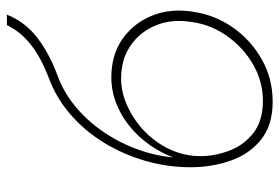

<svg xmlns="http://www.w3.org/2000/svg" viewBox="-150 -670 829 570"><g transform="rotate(-90 265.0 -385.5)"><path d="M316 -441Q373 -441 414 -413Q455 -385 474.5 -337Q494 -289 484 -230Q476 -173 441.5 -125Q407 -77 357 -48.5Q307 -20 250 -20Q191 -20 155 -48Q119 -76 102.5 -119Q86 -162 86 -205L53 -235Q53 -172 72.5 -116Q92 -60 135 -25.5Q178 9 248 9Q316 9 373.5 -23.5Q431 -56 468.5 -110Q506 -164 515 -230Q525 -296 502.5 -350.5Q480 -405 433 -437.5Q386 -470 320 -470ZM68 -213 86 -205Q86 -253 106 -296Q126 -339 160 -371.5Q194 -404 235 -422.5Q276 -441 316 -441L320 -470Q273 -470 229 -449.5Q185 -429 150 -393Q115 -357 92.5 -310.5Q70 -264 68 -213ZM53 -235 81 -206V-256Q81 -312 98.5 -369.5Q116 -427 148.5 -479Q181 -531 226 -570.5Q271 -610 326 -630Q393 -655 439 -691Q485 -727 506 -780H475Q455 -739 417 -709Q379 -679 319 -656Q259 -634 210 -591.5Q161 -549 126 -492Q91 -435 72 -369Q53 -303 53 -235Z"/></g></svg>

Font: Jost ExtraLight
Style: Italic
Weight: 250
Italic angle: -5°
Version: Version 3.710